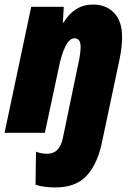

<svg xmlns="http://www.w3.org/2000/svg" viewBox="-23 -583 584 843"><path d="M424 45 502 -323Q513 -376 513 -421Q513 -490 478 -526.5Q443 -563 385 -563Q304 -563 256 -484H253L257 -553H114L-3 0H174L236 -290Q247 -345 264.5 -380Q282 -415 304 -415Q331 -415 331 -377Q331 -362 328 -341.5Q325 -321 321 -304L253 23Q239 92 185 92Q158 92 135 83L133 228Q168 240 220 240Q309 240 356.5 189.5Q404 139 424 45Z"/></svg>

Font: Noto Sans Display SemiCondensed Black
Style: Italic
Weight: 900
Width: 4
Designer: Monotype Design team
Foundry: Monotype Imaging Inc.
Version: 1.000